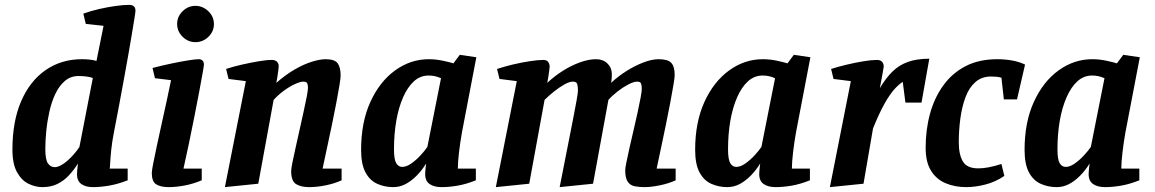

<svg xmlns="http://www.w3.org/2000/svg" viewBox="-20 -758 4739 788"><path d="M154 10Q126 10 97.5 -3.5Q69 -17 50 -51Q31 -85 31 -144Q31 -260 67 -343Q103 -426 167.5 -470.5Q232 -515 316 -515Q332 -515 347 -513.5Q362 -512 376 -508L405 -652L332 -660L322 -702Q352 -713 387 -721Q422 -729 454.5 -733.5Q487 -738 510 -738Q524 -738 530 -731.5Q536 -725 536 -714Q536 -709 532 -684Q528 -659 521.5 -620Q515 -581 506.5 -532.5Q498 -484 488 -430Q478 -376 468 -321.5Q458 -267 448 -217Q440 -177 436.5 -142.5Q433 -108 432 -87Q431 -66 430 -66H504V-18Q463 -2 427 4Q391 10 362 10Q331 10 313.5 -3Q296 -16 296 -43Q296 -50 297 -60Q298 -70 299 -78.5Q300 -87 300 -87Q283 -60 262.5 -38Q242 -16 215.5 -3Q189 10 154 10ZM204 -72Q216 -72 230 -79.5Q244 -87 258 -99.5Q272 -112 284.5 -126.5Q297 -141 306 -155L361 -438Q350 -442 334.5 -444Q319 -446 302 -446Q270 -446 246.5 -426Q223 -406 207.5 -373.5Q192 -341 183 -301Q174 -261 170 -221Q166 -181 166 -146Q166 -102 177 -87Q188 -72 204 -72Z M673 10Q639 10 621 -1.5Q603 -13 603 -48Q603 -57 608.5 -85.5Q614 -114 623 -156Q632 -198 642.5 -245.5Q653 -293 663.5 -341Q674 -389 682 -429L616 -437L606 -479Q644 -489 682 -497Q720 -505 751 -510Q782 -515 796 -515Q806 -515 811.5 -509Q817 -503 817 -493Q817 -489 811.5 -457.5Q806 -426 797 -378.5Q788 -331 777 -275.5Q766 -220 754.5 -165Q743 -110 733 -66H808V-18Q772 -3 737 3.5Q702 10 673 10ZM782 -585Q752 -585 729.5 -607Q707 -629 707 -660Q707 -690 729.5 -712Q752 -734 782 -734Q812 -734 835 -712Q858 -690 858 -659Q858 -629 835.5 -607Q813 -585 782 -585Z M903 10 989 -425 918 -434 908 -475Q938 -485 973.5 -493Q1009 -501 1041.5 -506.5Q1074 -512 1096 -512Q1110 -512 1117 -504.5Q1124 -497 1124 -486Q1124 -481 1122 -467.5Q1120 -454 1118 -440Q1116 -426 1114 -418Q1153 -452 1190.5 -473.5Q1228 -495 1261 -505Q1294 -515 1316 -515Q1354 -515 1366 -498Q1378 -481 1378 -448Q1378 -437 1373 -407Q1368 -377 1360 -334.5Q1352 -292 1342 -244.5Q1332 -197 1322 -150.5Q1312 -104 1304 -66H1382V-18Q1354 -5 1317.5 2.5Q1281 10 1249 10Q1215 10 1195 -2.5Q1175 -15 1175 -56Q1175 -65 1180 -90.5Q1185 -116 1193 -151Q1201 -186 1209.5 -225Q1218 -264 1226 -299.5Q1234 -335 1239 -361.5Q1244 -388 1244 -398Q1244 -406 1241.5 -414.5Q1239 -423 1225 -423Q1212 -423 1189.5 -412.5Q1167 -402 1144 -385Q1121 -368 1103 -348L1040 -4Z M1594 10Q1559 10 1528.5 -3.5Q1498 -17 1480 -50.5Q1462 -84 1462 -143Q1462 -256 1500 -339.5Q1538 -423 1601.5 -469Q1665 -515 1740 -515Q1769 -515 1799 -508.5Q1829 -502 1841 -498L1867 -533L1935 -523L1876 -215Q1869 -176 1864 -134Q1859 -92 1859 -66H1933V-18Q1893 -2 1858 4Q1823 10 1792 10Q1762 10 1743.5 -2.5Q1725 -15 1725 -43Q1725 -47 1725.5 -54.5Q1726 -62 1727 -71Q1728 -80 1729 -87Q1711 -58 1689 -36Q1667 -14 1643.5 -2Q1620 10 1594 10ZM1631 -73Q1648 -73 1668 -87Q1688 -101 1706 -120.5Q1724 -140 1734 -155L1790 -437Q1776 -443 1764.5 -445.5Q1753 -448 1739 -448Q1705 -448 1679 -424.5Q1653 -401 1634.5 -359Q1616 -317 1606.5 -262.5Q1597 -208 1597 -145Q1597 -104 1606 -88.5Q1615 -73 1631 -73Z M2015 10 2101 -425 2030 -434 2020 -475Q2050 -485 2086 -493.5Q2122 -502 2155.5 -507Q2189 -512 2209 -512Q2223 -512 2228.5 -505.5Q2234 -499 2235 -492Q2236 -485 2236 -485Q2236 -480 2234 -467Q2232 -454 2230 -440Q2228 -426 2226 -418Q2255 -445 2289.5 -467Q2324 -489 2360 -502Q2396 -515 2426 -515Q2455 -515 2473 -497.5Q2491 -480 2491 -454Q2491 -447 2490.5 -437.5Q2490 -428 2488 -418Q2517 -445 2552 -467Q2587 -489 2621.5 -502Q2656 -515 2683 -515Q2721 -515 2735 -500Q2749 -485 2749 -450Q2749 -440 2744 -410Q2739 -380 2731 -337.5Q2723 -295 2713 -246.5Q2703 -198 2693 -151Q2683 -104 2675 -66H2753V-18Q2725 -5 2688.5 2.5Q2652 10 2625 10Q2603 10 2585 6.5Q2567 3 2556.5 -12Q2546 -27 2546 -60Q2546 -68 2551 -92.5Q2556 -117 2563.5 -151Q2571 -185 2580 -222.5Q2589 -260 2596.5 -295Q2604 -330 2609 -356.5Q2614 -383 2614 -393Q2614 -407 2611 -415Q2608 -423 2595 -423Q2581 -423 2559 -411.5Q2537 -400 2515 -383Q2493 -366 2477 -348L2414 -4L2277 10Q2285 -30 2294.5 -79Q2304 -128 2314 -178Q2324 -228 2332.5 -272Q2341 -316 2346.5 -346.5Q2352 -377 2352 -387Q2352 -403 2349 -413Q2346 -423 2331 -423Q2317 -423 2296.5 -411.5Q2276 -400 2254.5 -383Q2233 -366 2215 -348L2152 -4Z M2965 10Q2930 10 2899.5 -3.5Q2869 -17 2851 -50.5Q2833 -84 2833 -143Q2833 -256 2871 -339.5Q2909 -423 2972.5 -469Q3036 -515 3111 -515Q3140 -515 3170 -508.5Q3200 -502 3212 -498L3238 -533L3306 -523L3247 -215Q3240 -176 3235 -134Q3230 -92 3230 -66H3304V-18Q3264 -2 3229 4Q3194 10 3163 10Q3133 10 3114.5 -2.5Q3096 -15 3096 -43Q3096 -47 3096.5 -54.5Q3097 -62 3098 -71Q3099 -80 3100 -87Q3082 -58 3060 -36Q3038 -14 3014.5 -2Q2991 10 2965 10ZM3002 -73Q3019 -73 3039 -87Q3059 -101 3077 -120.5Q3095 -140 3105 -155L3161 -437Q3147 -443 3135.5 -445.5Q3124 -448 3110 -448Q3076 -448 3050 -424.5Q3024 -401 3005.5 -359Q2987 -317 2977.5 -262.5Q2968 -208 2968 -145Q2968 -104 2977 -88.5Q2986 -73 3002 -73Z M3386 10 3472 -425 3401 -434 3391 -475Q3419 -484 3454.5 -492.5Q3490 -501 3523.5 -506.5Q3557 -512 3579 -512Q3593 -512 3600 -504.5Q3607 -497 3607 -485Q3607 -482 3603.5 -463.5Q3600 -445 3596.5 -425.5Q3593 -406 3591 -396Q3615 -437 3642.5 -464Q3670 -491 3706.5 -504Q3743 -517 3794 -517L3762 -337H3696L3685 -422Q3669 -412 3650.5 -391.5Q3632 -371 3610.5 -333Q3589 -295 3563 -231L3524 -4Z M3946 10Q3899 10 3861 -6Q3823 -22 3801 -57.5Q3779 -93 3779 -151Q3779 -226 3797 -291.5Q3815 -357 3851.5 -407.5Q3888 -458 3943 -486.5Q3998 -515 4073 -515Q4103 -515 4132.5 -510Q4162 -505 4187 -493L4154 -350H4100L4090 -439Q4080 -442 4069.5 -443Q4059 -444 4048 -444Q4009 -444 3983 -421Q3957 -398 3942.5 -359Q3928 -320 3921.5 -272Q3915 -224 3915 -174Q3915 -123 3932 -95Q3949 -67 3995 -67Q4015 -67 4038.5 -71.5Q4062 -76 4090 -85L4102 -36Q4065 -11 4023.5 -0.5Q3982 10 3946 10Z M4317 10Q4282 10 4251.5 -3.5Q4221 -17 4203 -50.5Q4185 -84 4185 -143Q4185 -256 4223 -339.5Q4261 -423 4324.5 -469Q4388 -515 4463 -515Q4492 -515 4522 -508.5Q4552 -502 4564 -498L4590 -533L4658 -523L4599 -215Q4592 -176 4587 -134Q4582 -92 4582 -66H4656V-18Q4616 -2 4581 4Q4546 10 4515 10Q4485 10 4466.5 -2.5Q4448 -15 4448 -43Q4448 -47 4448.5 -54.5Q4449 -62 4450 -71Q4451 -80 4452 -87Q4434 -58 4412 -36Q4390 -14 4366.5 -2Q4343 10 4317 10ZM4354 -73Q4371 -73 4391 -87Q4411 -101 4429 -120.5Q4447 -140 4457 -155L4513 -437Q4499 -443 4487.5 -445.5Q4476 -448 4462 -448Q4428 -448 4402 -424.5Q4376 -401 4357.5 -359Q4339 -317 4329.5 -262.5Q4320 -208 4320 -145Q4320 -104 4329 -88.5Q4338 -73 4354 -73Z"/></svg>

Font: Manuale
Style: Bold Italic
Weight: 700
Italic angle: -11°
Version: Version 1.002